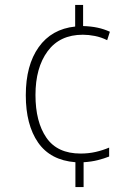

<svg xmlns="http://www.w3.org/2000/svg" viewBox="-20 -744 553 774"><path d="M315 -639Q347 -638 373 -632.5Q399 -627 423 -616L412 -582Q388 -594 362.5 -599Q337 -604 314 -604Q221 -604 172 -537.5Q123 -471 123 -361Q123 -253 167 -189Q211 -125 305 -125Q337 -125 365.5 -131.5Q394 -138 420 -149V-113Q400 -105 374.5 -98.5Q349 -92 317 -90V10H284V-90Q183 -98 133.5 -169.5Q84 -241 84 -360Q84 -481 136 -554Q188 -627 283 -637V-724H315Z"/></svg>

Font: Noto Sans Khmer UI SemiCondensed ExtraLight
Style: Regular
Weight: 200
Width: 4
Designer: Danh Hong and the Monotype Design Team
Foundry: Monotype Imaging Inc.
Version: Version 2.002; ttfautohint (v1.8.4.7-5d5b)